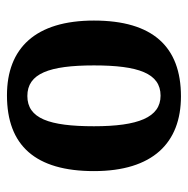

<svg xmlns="http://www.w3.org/2000/svg" viewBox="-14 -528 552 565"><g transform="rotate(-90 262.5 -246.0)"><path d="M261 10C407 10 484 -73 484 -246C484 -418 403 -502 264 -502C116 -502 41 -418 41 -246C41 -73 124 10 261 10ZM263 -50C199 -50 173 -116 173 -246C173 -378 196 -442 262 -442C328 -442 352 -378 352 -246C352 -116 329 -50 263 -50Z"/></g></svg>

Font: Noto Serif Armenian Condensed
Style: Bold
Weight: 700
Width: 3
Designer: Monotype Design Team
Foundry: Monotype Imaging Inc.
Version: Version 2.008